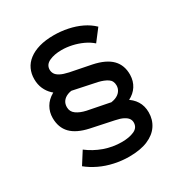

<svg xmlns="http://www.w3.org/2000/svg" viewBox="-195 -859 1106 1160"><g transform="rotate(-30 357.5 -279.0)"><path d="M443 -121 411 -184Q447 -184 471 -193Q495 -202 508 -219.5Q521 -237 521 -259Q521 -291 497 -307Q473 -323 435 -332L273 -366Q241 -372 211.5 -385.5Q182 -399 159 -420.5Q136 -442 122.5 -472Q109 -502 109 -540Q109 -577 123.5 -608.5Q138 -640 168 -663Q198 -686 241.5 -698.5Q285 -711 343 -711Q392 -711 440.5 -701Q489 -691 530.5 -671Q572 -651 603 -621L541 -540Q515 -563 481 -578.5Q447 -594 410.5 -602Q374 -610 340 -610Q288 -610 253 -593.5Q218 -577 218 -542Q218 -527 226 -513.5Q234 -500 254.5 -489Q275 -478 312 -470L458 -441Q544 -423 584.5 -381.5Q625 -340 624 -273Q623 -230 602 -197Q581 -164 541 -144Q501 -124 443 -121ZM373 153Q323 153 271.5 142Q220 131 175 109.5Q130 88 96 60L150 -25Q198 12 256.5 33Q315 54 378 54Q430 54 464.5 38.5Q499 23 499 -13Q499 -28 490.5 -40.5Q482 -53 462 -63.5Q442 -74 407 -81L250 -114Q167 -132 127.5 -173Q88 -214 88 -281Q88 -321 107.5 -355Q127 -389 165.5 -411Q204 -433 262 -435L293 -368Q263 -369 241 -360Q219 -351 207 -334.5Q195 -318 195 -294Q195 -263 220.5 -244.5Q246 -226 287 -217L434 -188Q488 -177 527 -155Q566 -133 587 -99.5Q608 -66 608 -21Q608 30 581.5 69.5Q555 109 503 131Q451 153 373 153Z"/></g></svg>

Font: Lexend Giga
Style: Regular
Weight: 400
Designer: Bonnie Shaver-Troup, Thomas Jockin
Foundry: Lexend
Version: Version 1.007